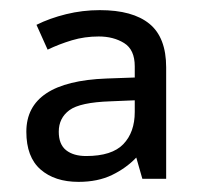

<svg xmlns="http://www.w3.org/2000/svg" viewBox="-20 -742 397 379"><path d="M177 -722Q242 -722 275 -695Q308 -668 308 -609V-389H261L249 -431Q229 -410 201 -396.5Q173 -383 135 -383Q88 -383 60 -407.5Q32 -432 32 -482Q32 -581 190 -587L246 -589V-611Q246 -644 225 -657Q204 -670 175 -670Q147 -670 122 -662.5Q97 -655 74 -644L52 -693Q78 -706 110.5 -714Q143 -722 177 -722ZM198 -542Q138 -540 117 -524.5Q96 -509 96 -482Q96 -457 110.5 -445.5Q125 -434 150 -434Q201 -434 223.5 -457.5Q246 -481 246 -521V-544Z"/></svg>

Font: Noto Sans Tifinagh SIL
Style: Regular
Weight: 400
Designer: JamraPatel
Foundry: JamraPatel LLC
Version: Version 2.006; ttfautohint (v1.8.4.7-5d5b)